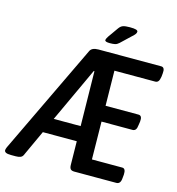

<svg xmlns="http://www.w3.org/2000/svg" viewBox="-149 -973 995 1082"><g transform="rotate(15 348.5 -432.5)"><path d="M13 2Q-25 2 -25 -16Q-25 -22 -20 -34L287 -676Q297 -700 336 -700H702Q725 -700 721 -664L719 -644Q716 -624 709.5 -616Q703 -608 692 -608H454L457 -404H649Q672 -404 668 -368L665 -348Q663 -328 656.5 -320Q650 -312 639 -312H458L461 -92H638Q659 -92 657 -56L655 -36Q653 0 628 0H383Q367 0 360.5 -7.5Q354 -15 354 -33L352 -169H154L84 -17Q79 -6 68 -2Q57 2 41 2ZM342 -576 194 -257H351L346 -576ZM389 -751Q360 -751 360 -761Q360 -769 370 -784L411 -842Q422 -858 435.5 -862.5Q449 -867 475 -867Q501 -867 511.5 -863.5Q522 -860 522 -853Q522 -846 515.5 -837.5Q509 -829 498 -820L441 -766Q430 -756 418.5 -753.5Q407 -751 389 -751Z"/></g></svg>

Font: Asap Condensed Condensed Medium
Style: Italic
Weight: 500
Width: 3
Italic angle: -6°
Designer: Pablo Cosgaya
Foundry: Omnibus-Type
Version: Version 3.001; ttfautohint (v1.8.4.7-5d5b)